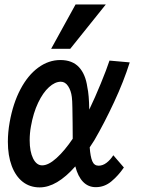

<svg xmlns="http://www.w3.org/2000/svg" viewBox="-20 -827 640 854"><path d="M15 -196.5Q15 -238.5 23 -283.5Q38 -367.5 71 -430Q104 -492.5 150 -526.2Q196 -560 248.5 -560Q301.5 -560 331 -528.5Q360.5 -497 368.5 -439Q376 -405.5 377 -339.5Q402.5 -392.5 428.2 -455.2Q454 -518 467 -557.5L557 -549.5Q530.5 -465 487.2 -372.2Q444 -279.5 399.5 -203L379 -171.5Q382 -130 390.5 -110Q399 -90 418.5 -90Q437 -90 454 -103Q471 -116 484 -136.5L531 -82Q506 -45.5 475.2 -20Q444.5 5.5 406 5.5Q372.5 5.5 349.5 -18.2Q326.5 -42 315 -87Q232.5 6.5 156.5 6.5Q113 6.5 81.2 -18.2Q49.5 -43 32.2 -89Q15 -135 15 -196.5ZM207.5 -610 316 -807H450.5L292.5 -610ZM112 -203Q112 -153 127.2 -122.2Q142.5 -91.5 167.5 -91.5Q195.5 -91.5 231.2 -123.8Q267 -156 303.5 -210Q303 -230 303 -279.5Q302.5 -314 302 -347.5Q301.5 -381 299.5 -395.5Q296 -424 283 -443.8Q270 -463.5 250.5 -463.5Q224.5 -463.5 197.8 -439.2Q171 -415 149.5 -369.8Q128 -324.5 117.5 -264.5Q112 -234.5 112 -203Z"/></svg>

Font: JuliaMono SemiBold
Style: Italic
Weight: 600
Italic angle: -9°
Monospace: yes
Designer: cormullion
Foundry: corm
Version: Version 0.056; ttfautohint (v1.8.4)